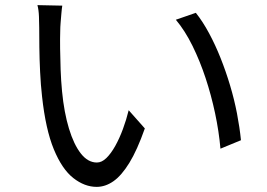

<svg xmlns="http://www.w3.org/2000/svg" viewBox="-20 -720 1040 749"><path d="M223 -698Q221 -686 219.5 -668Q218 -650 216.5 -632Q215 -614 215 -601Q214 -570 214.5 -530.5Q215 -491 216.5 -448.5Q218 -406 222 -364Q230 -281 249 -218.5Q268 -156 295.5 -121Q323 -86 358 -86Q377 -86 395 -103.5Q413 -121 429.5 -150.5Q446 -180 459.5 -216.5Q473 -253 482 -290L545 -219Q515 -134 484.5 -84.5Q454 -35 422.5 -13Q391 9 357 9Q310 9 266 -25.5Q222 -60 190 -137.5Q158 -215 144 -344Q139 -388 136.5 -439Q134 -490 133.5 -536Q133 -582 133 -611Q133 -628 132 -655Q131 -682 126 -700ZM744 -670Q771 -636 795.5 -590.5Q820 -545 840.5 -493.5Q861 -442 877.5 -387Q894 -332 904.5 -277.5Q915 -223 920 -173L840 -140Q834 -208 819 -278.5Q804 -349 782 -415.5Q760 -482 731 -541Q702 -600 666 -643Z"/></svg>

Font: Noto Sans KR
Style: Regular
Weight: 400
Designer: Ryoko NISHIZUKA  (kana, bopomofo & ideographs); Paul D. Hunt (Latin, Greek & Cyrillic); Sandoll Communications , Soo-you
Foundry: Adobe
Version: Version 2.004-H2;hotconv 1.0.118;makeotfexe 2.5.65603